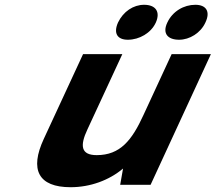

<svg xmlns="http://www.w3.org/2000/svg" viewBox="-20 -772 901 802"><path d="M345 -231 491 -546H327L163 -192C103 -63 140 10 275 10C357 10 436 -19 494 -68L482 0H609L861 -546H697L579 -291C531 -186 482 -124 384 -124C318 -124 313 -163 345 -231ZM631 -678C651 -723 630 -752 582 -752C537 -752 495 -724 473 -678C453 -633 470 -606 514 -606C562 -606 611 -634 631 -678ZM838 -678C860 -724 841 -752 796 -752C748 -752 701 -725 679 -678C657 -632 681 -606 728 -606C772 -606 818 -634 838 -678Z"/></svg>

Font: Passageway
Style: BdSuIt
Weight: 700
Foundry: Ascender Corporation
Version: Version 1.11